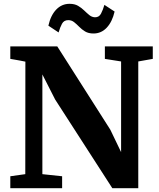

<svg xmlns="http://www.w3.org/2000/svg" viewBox="-20 -986 834 1006"><path d="M34 0V-62.5L112.5 -73.5L113 -663Q100 -666 86.8 -668.2Q73.5 -670.5 60.2 -673Q47 -675.5 34 -677.5V-743H280L558 -306.5L614.5 -189V-664L529.5 -677.5V-743H780.5V-677.5L704.5 -664V0H568.5L269 -464.5L202 -596V-73.5L305.5 -62.5V0ZM470 -810.5Q443.5 -810.5 425.8 -821.2Q408 -832 394.8 -845.8Q381.5 -859.5 368.2 -870Q355 -880.5 337.5 -880.5Q315 -880.5 304.8 -861.5Q294.5 -842.5 287 -816L233.5 -851.5Q245.5 -905.5 274.5 -935.8Q303.5 -966 344.5 -966Q371 -966 389 -955.5Q407 -945 421 -931.2Q435 -917.5 448.2 -906.8Q461.5 -896 477.5 -895.5Q499 -895 509.2 -914.5Q519.5 -934 527 -960.5L580.5 -925.5Q568 -871.5 539.2 -841Q510.5 -810.5 470 -810.5Z"/></svg>

Font: Merriweather 20pt ExtraBold
Style: Regular
Weight: 800
Version: Version 2.100